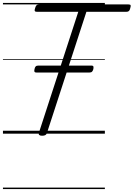

<svg xmlns="http://www.w3.org/2000/svg" viewBox="-20 -905 905 1300"><path d="M265 14Q238 14 243 -5L510 -825H230Q218 -825 215.5 -831Q213 -837 218 -851Q222 -865 228 -870Q234 -875 245 -875H850Q863 -875 864.5 -869Q866 -863 862 -850Q859 -836 853 -830.5Q847 -825 835 -825H565L298 -5Q295 5 287.5 9.5Q280 14 265 14ZM227 -414Q215 -414 213 -420.5Q211 -427 214 -438Q216 -449 221.5 -455Q227 -461 240 -461H598Q611 -461 612.5 -454Q614 -447 612 -437Q609 -426 603.5 -420Q598 -414 586 -414ZM0 365H690V375H0ZM0 -20H690V0H0ZM0 -505H690V-500H0ZM0 -885H690V-875H0Z"/></svg>

Font: Playwrite DK Uloopet Guides
Style: Regular
Weight: 400
Designer: Veronika Burian, José Scaglione
Foundry: TypeTogether
Version: Version 1.003